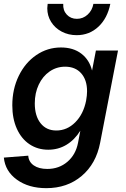

<svg xmlns="http://www.w3.org/2000/svg" viewBox="-25 -763 657 999"><path d="M-5 57 122 47Q124 79 150.5 97.5Q177 116 221 116Q282 116 325.5 79Q369 42 381 -20L393 -83Q363 -35 320.5 -9.5Q278 16 226 16Q171 16 128.5 -12.5Q86 -41 62.5 -93.5Q39 -146 39 -215Q39 -299 72.5 -368Q106 -437 164 -476.5Q222 -516 292 -516Q356 -516 398 -484Q440 -452 454 -396L474 -500H589L496 -20Q475 89 400 152.5Q325 216 216 216Q124 216 63 172Q2 128 -5 57ZM268 -84Q324 -84 366.5 -126.5Q409 -169 423 -239Q428 -267 428 -288Q428 -347 397.5 -381.5Q367 -416 314 -416Q269 -416 233 -391Q197 -366 176.5 -322.5Q156 -279 156 -225Q156 -160 186 -122Q216 -84 268 -84ZM375 -665Q407 -665 431 -687Q455 -709 461 -743H549Q534 -668 487 -624Q440 -580 374 -580Q331 -580 296 -598.5Q261 -617 241 -649Q221 -681 221 -720Q221 -727 223 -743H304Q302 -709 322.5 -687Q343 -665 375 -665Z"/></svg>

Font: MedMera Sans Semibold
Style: Italic
Weight: 600
Italic angle: -11°
Designer: Kasper Nordkvist
Foundry: UNCUT.wtf
Version: Version 1.300